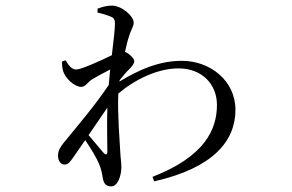

<svg xmlns="http://www.w3.org/2000/svg" viewBox="-20 -602 1040 685"><path d="M307 -318C324 -328 349 -342 373 -354L368 -299C319 -226 264 -162 206 -91C194 -76 187 -63 187 -47C187 -28 197 -15 210 -15C224 -15 230 -25 241 -40L284 -102C304 -73 326 -36 333 -18C341 0 344 16 347 35C351 54 359 63 377 63C400 63 413 25 413 -6C413 -24 410 -38 409 -61C407 -103 399 -190 402 -268C459 -317 541 -358 617 -358C702 -358 754 -300 754 -228C754 -143 714 -45 524 29L530 45C742 -3 820 -100 820 -210C820 -315 729 -385 629 -385C548 -385 477 -354 406 -311L407 -316C418 -330 430 -345 441 -355C451 -366 459 -374 459 -384C459 -393 442 -410 428 -416L426 -417C431 -439 435 -457 439 -468C447 -497 457 -507 457 -521C457 -545 414 -582 379 -582C360 -582 344 -577 328 -571V-557C347 -553 362 -548 372 -544C385 -539 390 -535 390 -517C390 -496 385 -455 379 -405C340 -386 270 -354 252 -354C237 -354 226 -366 214 -387L201 -382C201 -372 202 -361 205 -349C213 -322 246 -292 270 -292C284 -292 292 -307 307 -318ZM363 -218C361 -156 363 -95 363 -62C363 -50 358 -48 350 -56L296 -120Z"/></svg>

Font: Harano Aji Mincho K1
Style: Regular
Weight: 400
Foundry: Masamichi Hosoda
Version: HaranoAjiMinchoK1-Regular version 20230610;ttx 4.39.4